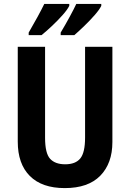

<svg xmlns="http://www.w3.org/2000/svg" viewBox="-20 -1005 667 984"><path d="M556 -277Q556 -168 494 -104.5Q432 -41 312 -41Q195 -41 133 -103Q71 -165 71 -279V-765H211V-299Q211 -219 237 -191Q263 -163 314 -163Q367 -163 391.5 -193Q416 -223 416 -300V-765H556ZM499 -975Q490 -956 465.5 -928Q441 -900 412 -872Q383 -844 361 -825H291V-838Q315 -878 337.5 -919.5Q360 -961 371 -985H499ZM335 -975Q325 -955 301 -928Q277 -901 248 -873.5Q219 -846 193 -825H127V-838Q151 -879 173 -919.5Q195 -960 207 -985H335Z"/></svg>

Font: Noto Sans Tamil UI Condensed
Style: Bold
Weight: 700
Width: 3
Designer: Jelle Bosma - Monotype Design Team
Foundry: Monotype Imaging Inc.
Version: Version 2.004; ttfautohint (v1.8.4.7-5d5b)